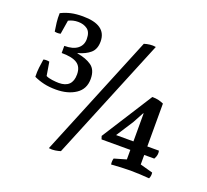

<svg xmlns="http://www.w3.org/2000/svg" viewBox="-125 -879 1119 1040"><g transform="rotate(20 434.0 -359.0)"><path d="M321 0Q309 4 290.5 7Q272 10 254 7L544 -700Q560 -705 577 -707Q594 -709 611 -706ZM825 -60Q828 -41 820 -25Q793 -27 766.5 -28.5Q740 -30 712 -30Q684 -30 656.5 -28.5Q629 -27 601 -25Q598 -44 603 -60L672 -80V-135H506L500 -153L686 -445Q707 -445 723 -441Q739 -437 752 -431V-184H819Q825 -160 810 -135H752V-80ZM672 -184V-344L670 -346L636 -283L572 -184ZM261 -420Q261 -463 233 -482Q205 -501 143 -501V-542Q193 -542 219 -562.5Q245 -583 245 -618Q245 -658 223.5 -674Q202 -690 170 -690Q140 -690 115 -677L102 -597Q94 -595 84 -595Q76 -595 68 -597Q64 -621 61 -646.5Q58 -672 59 -700Q87 -714 116 -720.5Q145 -727 184 -727Q320 -727 320 -631Q320 -587 294 -564.5Q268 -542 224 -530V-528Q275 -520 307 -497.5Q339 -475 339 -422Q339 -364 294 -334Q249 -304 181 -304Q142 -304 111.5 -311Q81 -318 53 -331Q52 -359 55 -384.5Q58 -410 62 -434Q70 -436 78 -436Q88 -436 96 -434L109 -356Q122 -349 145 -346Q168 -343 183 -343Q261 -343 261 -420Z"/></g></svg>

Font: Alike
Style: Regular
Weight: 400
Designer: Sveta Sebyakina
Foundry: Cyreal (www.cyreal.org)
Version: Version 1.301; ttfautohint (v1.8.4.7-5d5b)